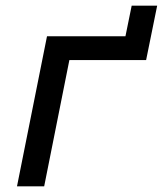

<svg xmlns="http://www.w3.org/2000/svg" viewBox="-20 -658 575 678"><path d="M40 0 146 -530H423L445 -638H535L496 -446H225L136 0Z"/></svg>

Font: Montserrat Medium
Style: Italic
Weight: 500
Italic angle: -11.3°
Designer: Julieta Ulanovsky
Foundry: Julieta Ulanovsky
Version: Version 9.000; ttfautohint (v1.8.4.7-5d5b)